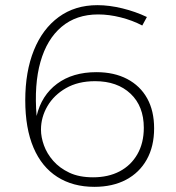

<svg xmlns="http://www.w3.org/2000/svg" viewBox="-20 -722 683 745"><path d="M532 -623Q494 -643 448.5 -654.5Q403 -666 361 -666Q276 -666 219 -618Q162 -570 137 -482Q112 -394 122 -272Q141 -352 201.5 -397Q262 -442 354 -442Q423 -442 473.5 -415.5Q524 -389 551 -340.5Q578 -292 578 -224Q578 -154 549.5 -103Q521 -52 469 -24.5Q417 3 346 3Q263 3 202.5 -35.5Q142 -74 110 -149Q78 -224 78 -333Q78 -444 111.5 -527Q145 -610 208 -656Q271 -702 358 -702Q404 -702 455 -689.5Q506 -677 550 -656ZM349 -407Q283 -407 236 -380Q189 -353 164 -310Q139 -267 139 -219Q139 -190 150.5 -158Q162 -126 186.5 -98Q211 -70 249 -52Q287 -34 341 -34Q400 -34 444 -57Q488 -80 513 -123.5Q538 -167 538 -226Q538 -310 486.5 -358.5Q435 -407 349 -407Z"/></svg>

Font: Alexandria ExtraLight
Style: Regular
Weight: 250
Designer: Mohamed Gaber
Foundry: Kief Type Foundry
Version: Version 5.100